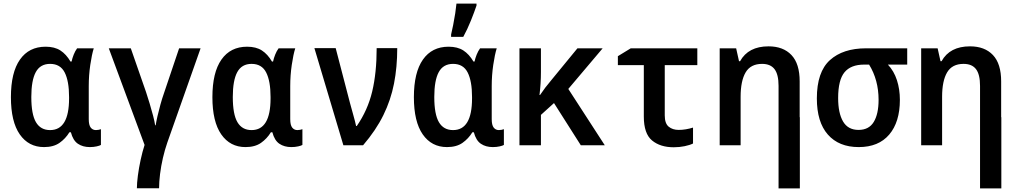

<svg xmlns="http://www.w3.org/2000/svg" viewBox="-20 -812 5670 1073"><path d="M226 10Q140 10 90.5 -61Q41 -132 41 -269Q41 -407 91.5 -479Q142 -551 235 -551Q285 -551 317.5 -530Q350 -509 374 -468H380Q384 -487 392 -507Q400 -527 411 -542H504Q493 -507 484.5 -449Q476 -391 476 -331V-146Q476 -113 487 -99Q498 -85 516 -85Q523 -85 531 -86.5Q539 -88 544 -90V-2Q538 2 520.5 6Q503 10 482 10Q443 10 415.5 -8.5Q388 -27 376 -73H368Q346 -37 312.5 -13.5Q279 10 226 10ZM260 -85Q366 -85 366 -262V-270Q366 -359 341.5 -407Q317 -455 260 -455Q205 -455 180 -409Q155 -363 155 -270Q155 -173 181 -129Q207 -85 260 -85Z M745 240Q745 212 750.5 169.5Q756 127 766 81Q776 35 788 -2L588 -542H711L796 -298Q806 -268 816.5 -233Q827 -198 835.5 -165.5Q844 -133 847 -112H850Q853 -132 860 -162.5Q867 -193 876.5 -227.5Q886 -262 897 -293L981 -542H1101L915 -15Q901 25 890.5 70.5Q880 116 874.5 160.5Q869 205 869 240Z M1352 10Q1266 10 1216.5 -61Q1167 -132 1167 -269Q1167 -407 1217.5 -479Q1268 -551 1361 -551Q1411 -551 1443.5 -530Q1476 -509 1500 -468H1506Q1510 -487 1518 -507Q1526 -527 1537 -542H1630Q1619 -507 1610.5 -449Q1602 -391 1602 -331V-146Q1602 -113 1613 -99Q1624 -85 1642 -85Q1649 -85 1657 -86.5Q1665 -88 1670 -90V-2Q1664 2 1646.5 6Q1629 10 1608 10Q1569 10 1541.5 -8.5Q1514 -27 1502 -73H1494Q1472 -37 1438.5 -13.5Q1405 10 1352 10ZM1386 -85Q1492 -85 1492 -262V-270Q1492 -359 1467.5 -407Q1443 -455 1386 -455Q1331 -455 1306 -409Q1281 -363 1281 -270Q1281 -173 1307 -129Q1333 -85 1386 -85Z M1899 0 1737 -543H1856L1936 -236Q1944 -206 1954.5 -169Q1965 -132 1970 -108H1974Q2035 -196 2060 -300.5Q2085 -405 2085 -543H2200Q2200 -437 2182 -345Q2164 -253 2122.5 -168.5Q2081 -84 2009 0Z M2478 10Q2392 10 2342.5 -61Q2293 -132 2293 -269Q2293 -407 2343.5 -479Q2394 -551 2487 -551Q2537 -551 2569.5 -530Q2602 -509 2626 -468H2632Q2636 -487 2644 -507Q2652 -527 2663 -542H2756Q2745 -507 2736.5 -449Q2728 -391 2728 -331V-146Q2728 -113 2739 -99Q2750 -85 2768 -85Q2775 -85 2783 -86.5Q2791 -88 2796 -90V-2Q2790 2 2772.5 6Q2755 10 2734 10Q2695 10 2667.5 -8.5Q2640 -27 2628 -73H2620Q2598 -37 2564.5 -13.5Q2531 10 2478 10ZM2512 -85Q2618 -85 2618 -262V-270Q2618 -359 2593.5 -407Q2569 -455 2512 -455Q2457 -455 2432 -409Q2407 -363 2407 -270Q2407 -173 2433 -129Q2459 -85 2512 -85ZM2501 -619Q2506 -640 2512.5 -672Q2519 -704 2524 -737Q2529 -770 2531 -792H2643V-781Q2631 -745 2611.5 -696.5Q2592 -648 2569 -606H2501Z M2883 0V-542H3003V-409Q3003 -377 3001 -345.5Q2999 -314 2995 -281H2998Q3012 -302 3027.5 -322.5Q3043 -343 3061 -364L3207 -542H3348L3156 -315L3360 0H3226L3076 -236L3003 -170V0Z M3745 11Q3670 11 3624 -27Q3578 -65 3578 -161V-448H3433V-498L3505 -542H3877V-448H3695V-167Q3695 -122 3717 -104Q3739 -86 3773 -86Q3793 -86 3813.5 -89.5Q3834 -93 3853 -99V-10Q3835 -1 3806 5Q3777 11 3745 11Z M4002 0V-542H4094L4110 -470H4116Q4162 -553 4275 -553Q4357 -553 4403 -504.5Q4449 -456 4449 -357V-157H4450V241H4331V-157V-332Q4331 -396 4308.5 -425.5Q4286 -455 4239 -455Q4175 -455 4147 -407.5Q4119 -360 4119 -271V0Z M4779 10Q4668 10 4606.5 -60Q4545 -130 4545 -262Q4545 -410 4618 -476Q4691 -542 4820 -542H5050V-451H4942Q4976 -415 4992.5 -364Q5009 -313 5009 -254Q5009 -130 4949.5 -60Q4890 10 4779 10ZM4778 -86Q4836 -86 4863 -130.5Q4890 -175 4890 -254Q4890 -365 4837 -451H4809Q4735 -451 4699.5 -408Q4664 -365 4664 -264Q4664 -180 4691.5 -133Q4719 -86 4778 -86Z M5128 0V-542H5220L5236 -470H5242Q5288 -553 5401 -553Q5483 -553 5529 -504.5Q5575 -456 5575 -357V-157H5576V241H5457V-157V-332Q5457 -396 5434.5 -425.5Q5412 -455 5365 -455Q5301 -455 5273 -407.5Q5245 -360 5245 -271V0Z"/></svg>

Font: Noto Sans Mono SemiCondensed SemiBold
Style: Regular
Weight: 600
Width: 4
Designer: Monotype Design Team
Foundry: Monotype Imaging Inc.
Version: Version 2.014; ttfautohint (v1.8.4.7-5d5b)